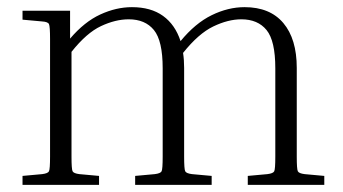

<svg xmlns="http://www.w3.org/2000/svg" viewBox="-20 -517 958 537"><path d="M572 -25V0H358V-25L413 -30Q429 -32 432 -38Q435 -44 435 -79V-326Q435 -403 410.5 -433Q386 -463 340 -463Q303 -463 262.5 -444Q222 -425 180 -372V-79Q180 -44 183 -38Q186 -32 202 -30L257 -25V0H43V-25L98 -30Q114 -32 117 -38Q120 -44 120 -79V-408Q120 -443 117 -449.5Q114 -456 98 -457L43 -462V-487H176V-409Q216 -456 260.5 -476.5Q305 -497 349 -497Q402 -497 436 -472.5Q470 -448 485 -402Q526 -452 572 -474.5Q618 -497 664 -497Q735 -497 772.5 -452.5Q810 -408 810 -327V-79Q810 -44 813 -38Q816 -32 832 -30L887 -25V0H673V-25L728 -30Q744 -32 747 -38Q750 -44 750 -79V-326Q750 -403 725.5 -433Q701 -463 655 -463Q618 -463 576.5 -443Q535 -423 492 -369Q495 -350 495 -327V-79Q495 -44 498 -38Q501 -32 517 -30Z"/></svg>

Font: Inria Serif Light
Style: Regular
Weight: 300
Designer: Black Foundry Team
Foundry: Black Foundry
Version: Version 1.000; ttfautohint (v1.8.3)